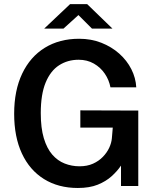

<svg xmlns="http://www.w3.org/2000/svg" viewBox="-20 -926 787 956"><path d="M367.5 10Q270.5 10 199 -34.5Q127.5 -79 89 -161.8Q50.5 -244.5 50.5 -359.5Q50.5 -475.5 90.5 -559.5Q130.5 -643.5 203.2 -688.2Q276 -733 374 -733Q434 -733 484.8 -713Q535.5 -693 573.8 -659Q612 -625 634 -581.5Q656 -538 658.5 -491H530Q523 -528 501.8 -559.2Q480.5 -590.5 447.2 -609.5Q414 -628.5 371.5 -628.5Q317 -628.5 274.2 -601Q231.5 -573.5 207.2 -514.8Q183 -456 183 -362.5Q183 -288.5 198.2 -237.8Q213.5 -187 240.2 -156.2Q267 -125.5 302 -111.8Q337 -98 376 -98Q414 -98 443 -111Q472 -124 492.2 -145Q512.5 -166 523.8 -190.2Q535 -214.5 537 -237.5L541.5 -290.5H380V-376.5L668.5 -375.5V0H582.5V-101.5Q564 -74 535.8 -48.5Q507.5 -23 466.8 -6.5Q426 10 367.5 10ZM438 -783.5 370.5 -851 296 -783.5H200L329 -905.5H414L540 -783.5Z"/></svg>

Font: Public Sans SemiBold
Style: Regular
Weight: 600
Designer: The Public Sans Project Authors: Dan O. Williams and USWDS (Libre Franklin designed by Pablo Impallari and Rodrigo Fuenz
Version: Version 1.007